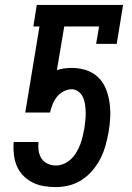

<svg xmlns="http://www.w3.org/2000/svg" viewBox="-20 -755 540 783"><path d="M208 8Q183 8 159 4Q135 0 114.5 -10Q94 -20 77.5 -36Q61 -52 51 -73Q41 -94 37.5 -118Q34 -142 35 -166L36 -176H137Q135 -158 137.5 -140.5Q140 -123 149 -109Q158 -95 174 -87.5Q190 -80 208 -80Q224 -80 240.5 -87Q257 -94 270 -106.5Q283 -119 292 -134.5Q301 -150 307 -165.5Q313 -181 317 -198Q321 -215 324 -231Q326 -247 328 -263.5Q330 -280 329.5 -296Q329 -312 327 -327.5Q325 -343 319 -357Q313 -371 300.5 -381Q288 -391 272 -391Q256 -391 239.5 -382.5Q223 -374 212 -360Q201 -346 194.5 -329.5Q188 -313 184 -296H83L141 -647H116L130 -735H482L456 -576H372L384 -647H242L212 -469Q227 -474 242 -476Q257 -478 272 -478Q303 -478 331 -469Q359 -460 379.5 -440.5Q400 -421 411 -394.5Q422 -368 426.5 -338Q431 -308 429.5 -277.5Q428 -247 423 -217Q418 -190 410.5 -162.5Q403 -135 390.5 -110Q378 -85 358.5 -61.5Q339 -38 314.5 -22Q290 -6 262.5 1Q235 8 208 8Z"/></svg>

Font: Iosevka Slab Semibold Oblique
Style: Regular
Weight: 600
Italic angle: -9°
Monospace: yes
Designer: Belleve Invis
Foundry: Belleve Invis
Version: Version 11.1.1; ttfautohint (v1.8.3)